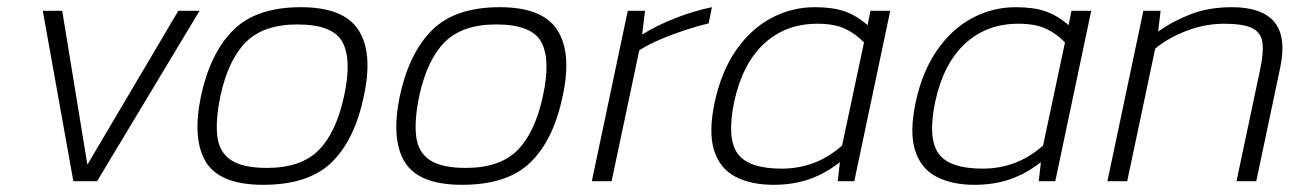

<svg xmlns="http://www.w3.org/2000/svg" viewBox="-20 -504 3641 534"><path d="M184 0 99 -474H153L223 -46L476 -474H535L250 0Z M712 10Q592 10 553 -53Q514 -116 539 -237Q565 -357 629 -420.5Q693 -484 817 -484Q936 -484 977 -420.5Q1018 -357 992 -237Q967 -116 903 -53Q839 10 712 10ZM722 -37Q817 -37 866 -86Q915 -135 937 -237Q959 -338 932.5 -387Q906 -436 807 -436Q713 -436 664 -387Q615 -338 593 -237Q579 -169 584.5 -124.5Q590 -80 623 -58.5Q656 -37 722 -37Z M1265 10Q1145 10 1106 -53Q1067 -116 1092 -237Q1118 -357 1182 -420.5Q1246 -484 1370 -484Q1489 -484 1530 -420.5Q1571 -357 1545 -237Q1520 -116 1456 -53Q1392 10 1265 10ZM1275 -37Q1370 -37 1419 -86Q1468 -135 1490 -237Q1512 -338 1485.5 -387Q1459 -436 1360 -436Q1266 -436 1217 -387Q1168 -338 1146 -237Q1132 -169 1137.5 -124.5Q1143 -80 1176 -58.5Q1209 -37 1275 -37Z M1626 0 1726 -474H1774L1766 -408Q1808 -434 1859.5 -454Q1911 -474 1960 -484L1951 -439Q1921 -432 1884.5 -420Q1848 -408 1814.5 -393.5Q1781 -379 1758 -364L1681 0Z M2131 10Q2069 10 2025.5 -12.5Q1982 -35 1966 -86Q1950 -137 1968 -221Q1987 -307 2028 -365.5Q2069 -424 2125.5 -454Q2182 -484 2246 -484Q2296 -484 2329 -472.5Q2362 -461 2393 -434L2401 -474H2456L2356 0H2310L2316 -53Q2275 -21 2230.5 -5.5Q2186 10 2131 10ZM2154 -35Q2201 -35 2242.5 -50.5Q2284 -66 2322 -99L2383 -386Q2360 -410 2330.5 -424Q2301 -438 2253 -438Q2165 -438 2105 -382.5Q2045 -327 2022 -221Q2001 -120 2031 -77.5Q2061 -35 2154 -35Z M2690 10Q2628 10 2584.5 -12.5Q2541 -35 2525 -86Q2509 -137 2527 -221Q2546 -307 2587 -365.5Q2628 -424 2684.5 -454Q2741 -484 2805 -484Q2855 -484 2888 -472.5Q2921 -461 2952 -434L2960 -474H3015L2915 0H2869L2875 -53Q2834 -21 2789.5 -5.5Q2745 10 2690 10ZM2713 -35Q2760 -35 2801.5 -50.5Q2843 -66 2881 -99L2942 -386Q2919 -410 2889.5 -424Q2860 -438 2812 -438Q2724 -438 2664 -382.5Q2604 -327 2581 -221Q2560 -120 2590 -77.5Q2620 -35 2713 -35Z M3060 0 3160 -474H3208L3201 -416Q3243 -446 3293 -465Q3343 -484 3407 -484Q3490 -484 3524.5 -442.5Q3559 -401 3540 -313L3474 0H3419L3485 -312Q3495 -359 3491 -386.5Q3487 -414 3462 -426Q3437 -438 3385 -438Q3333 -438 3282 -419Q3231 -400 3193 -369L3115 0Z"/></svg>

Font: Kanit ExtraLight
Style: Italic
Weight: 275
Italic angle: -12°
Designer: Katatrad Team
Foundry: CadsonDemak
Version: Version 2.000; ttfautohint (v1.8.3)